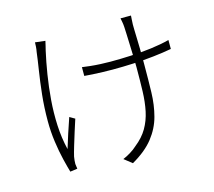

<svg xmlns="http://www.w3.org/2000/svg" viewBox="-114 -910 1227 1100"><g transform="rotate(-15 500.0 -360.0)"><path d="M751 -770Q750 -761 749.5 -747.5Q749 -734 748 -717Q748 -707 748.5 -684.5Q749 -662 750 -633Q751 -604 751.5 -573.5Q752 -543 752 -517Q752 -491 752 -474Q752 -389 750 -314.5Q748 -240 730.5 -174.5Q713 -109 669 -53Q625 3 543 50L496 13Q516 5 540 -9.5Q564 -24 581 -40Q628 -77 653.5 -121Q679 -165 690 -217.5Q701 -270 703 -333.5Q705 -397 705 -474Q705 -496 704 -531.5Q703 -567 701.5 -605Q700 -643 699 -673.5Q698 -704 697 -717Q696 -733 693.5 -746Q691 -759 689 -770ZM403 -557Q423 -554 451.5 -551Q480 -548 511.5 -546.5Q543 -545 570 -545Q630 -545 692 -548Q754 -551 813 -558.5Q872 -566 922 -579V-526Q873 -517 815 -510.5Q757 -504 694 -501Q631 -498 570 -498Q545 -498 513 -499Q481 -500 452 -501.5Q423 -503 403 -505ZM240 -757Q238 -746 234 -730.5Q230 -715 227 -702Q213 -640 201.5 -568.5Q190 -497 184 -421.5Q178 -346 181.5 -271Q185 -196 202 -125Q213 -162 228.5 -209.5Q244 -257 259 -300L290 -282Q280 -252 267.5 -212Q255 -172 243.5 -134Q232 -96 227 -74Q225 -63 224 -51.5Q223 -40 223 -31Q224 -24 225 -16Q226 -8 227 -2L184 4Q175 -26 163 -75.5Q151 -125 142.5 -185.5Q134 -246 134 -309Q134 -390 142 -465Q150 -540 160 -603Q170 -666 175 -708Q178 -723 179 -738Q180 -753 180 -764Z"/></g></svg>

Font: Noto Sans JP Thin Light
Style: Regular
Weight: 300
Version: Version 2.004-H2;hotconv 1.0.118;makeotfexe 2.5.65603